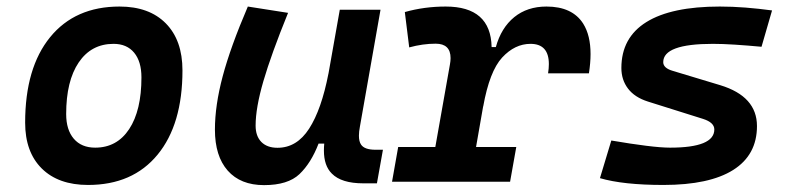

<svg xmlns="http://www.w3.org/2000/svg" viewBox="-20 -547 2384 578"><path d="M245.1 9.8Q155.8 9.8 105.7 -39.8Q55.7 -89.4 55.7 -177.7Q55.7 -342.8 130.9 -435.1Q206.1 -527.3 339.8 -527.3Q429.2 -527.3 479.2 -476.6Q529.3 -425.8 529.3 -335Q529.3 -172.4 454.3 -81.3Q379.4 9.8 245.1 9.8ZM266.6 -102.5Q332 -102.5 368.9 -158.4Q405.8 -214.4 405.8 -314Q405.8 -361.8 383.8 -388.4Q361.8 -415 321.8 -415Q254.9 -415 217 -359.1Q179.2 -303.2 179.2 -203.6Q179.2 -156.2 202.1 -129.4Q225.1 -102.5 266.6 -102.5Z M774.9 10.3Q704.1 10.3 665.5 -33.4Q627 -77.1 627 -156.7Q627 -229.5 650.4 -317.4Q673.8 -405.3 726.1 -527.3L847.2 -508.3Q796.4 -383.3 772.9 -302.7Q749.5 -222.2 749.5 -168.9Q749.5 -137.2 766.8 -119.6Q784.2 -102.1 815.4 -102.1Q873.5 -102.1 910.6 -159.7Q947.8 -217.3 968.8 -325.7V-325.2L1002.9 -517.6H1125.5L1063.5 -166Q1060.5 -150.4 1060.5 -138.7Q1060.5 -121.1 1066.9 -111.8Q1077.1 -96.2 1110.4 -96.2H1132.8L1114.7 4.9H1073.7Q1007.8 4.9 979 -24.4Q955.1 -47.9 955.1 -93.8Q955.1 -104 956.1 -114.7H939Q916.5 -56.2 881.6 -22.9Q846.7 10.3 774.9 10.3Z M1160.2 0 1178.7 -104.5H1290.5L1334.5 -353Q1336.4 -363.3 1336.4 -372.1Q1336.4 -415.5 1291.5 -415.5Q1252.9 -415.5 1211.9 -404.3L1198.7 -510.7Q1257.3 -527.3 1321.8 -527.3Q1457.5 -527.3 1460 -405.3H1472.7Q1488.8 -463.4 1528.1 -495.4Q1567.4 -527.3 1625 -527.3Q1703.1 -527.3 1735.8 -475.6Q1757.8 -440.4 1757.8 -384.3Q1757.8 -357.9 1752.9 -326.2H1629.9Q1632.3 -341.3 1632.3 -354Q1632.3 -415 1577.1 -415Q1529.8 -415 1491.7 -373.8Q1453.6 -332.5 1434.6 -226.1V-227.5L1413.1 -104.5H1534.2L1515.6 0Z M1977.1 9.8Q1856 9.8 1786.1 -10.7L1820.3 -124Q1879.9 -113.8 1925 -108.2Q1970.2 -102.5 1997.1 -102.5Q2130.4 -102.5 2130.4 -157.2Q2130.4 -178.2 2096.7 -189L1930.7 -241.2Q1890.6 -253.9 1870.6 -280.3Q1850.6 -306.6 1850.6 -342.3Q1850.6 -433.6 1925.8 -480.5Q2001 -527.3 2147 -527.3Q2184.6 -527.3 2224.4 -524.2Q2264.2 -521 2304.2 -515.6L2272.5 -406.2Q2229.5 -410.2 2192.1 -412.6Q2154.8 -415 2126 -415Q1976.6 -415 1976.6 -359.9Q1976.6 -341.8 2005.9 -333.5L2148.4 -290.5Q2258.8 -256.8 2258.8 -167.5Q2258.8 -80.6 2187.3 -35.4Q2115.7 9.8 1977.1 9.8Z"/></svg>

Font: CaskaydiaCove NFP SemiBold
Style: Italic
Weight: 600
Italic angle: -10°
Designer: Aaron Bell
Foundry: Saja Typeworks
Version: Version 2111.001; VTT 6.35;Nerd Fonts 3.1.1